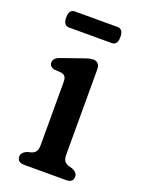

<svg xmlns="http://www.w3.org/2000/svg" viewBox="-124 -687 554 746"><g transform="rotate(20 153.0 -314.0)"><path d="M212.5 -446.5V-93.5Q212.5 -76 218.5 -67.5Q224.5 -59 235.5 -55.5L253 -50.5Q274.5 -41 274.5 -24.5Q274.5 0 245.5 0H72.5Q43.5 0 43.5 -24.5Q43.5 -41 65 -50.5L83.5 -55.5Q94.5 -59 100.5 -67.5Q106.5 -76 106.5 -93.5V-354Q106.5 -370.5 101.2 -377.2Q96 -384 86 -386L55 -388Q35.5 -393.5 35.5 -410Q35.5 -428.5 61 -437.5L141 -465.5Q154.5 -470.5 165 -473.5Q175.5 -476.5 187 -476.5Q198 -476.5 205.2 -468.5Q212.5 -460.5 212.5 -446.5ZM30 -594Q30 -627.5 54 -627.5H230.3Q253.9 -627.5 253.9 -594.5Q253.9 -561 230.3 -561H54Q30 -561 30 -594Z"/></g></svg>

Font: Fraunces 9pt SuperSoft
Style: Regular
Weight: 400
Version: Version 1.000;[b76b70a41]